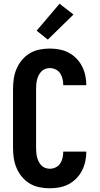

<svg xmlns="http://www.w3.org/2000/svg" viewBox="-20 -1004 540 1032"><path d="M248 8Q220 8 192 2.5Q164 -3 140 -17.5Q116 -32 98 -53.5Q80 -75 69 -101Q58 -127 54 -154.5Q50 -182 50 -210V-525Q50 -553 54 -580.5Q58 -608 69 -634Q80 -660 98 -681.5Q116 -703 140 -717.5Q164 -732 192 -737.5Q220 -743 248 -743Q274 -743 300 -738Q326 -733 349 -721Q372 -709 390.5 -690Q409 -671 421 -647.5Q433 -624 438.5 -598Q444 -572 444 -546H320Q320 -562 316.5 -578.5Q313 -595 304 -609Q295 -623 279.5 -630.5Q264 -638 248 -638Q235 -638 223 -633.5Q211 -629 202 -619.5Q193 -610 187.5 -598.5Q182 -587 179 -575Q176 -563 175 -550Q174 -537 174 -525V-210Q174 -198 175 -185Q176 -172 179 -160Q182 -148 187.5 -136.5Q193 -125 202 -115.5Q211 -106 223 -101.5Q235 -97 248 -97Q264 -97 279.5 -104.5Q295 -112 304 -126Q313 -140 316.5 -156.5Q320 -173 320 -189H444Q444 -163 438.5 -137Q433 -111 421 -87.5Q409 -64 390.5 -45Q372 -26 349 -14Q326 -2 300 3Q274 8 248 8ZM237 -791 177 -839 300 -984 375 -926Z"/></svg>

Font: Iosevka Curly Extrabold
Style: Regular
Weight: 800
Monospace: yes
Designer: Belleve Invis
Foundry: Belleve Invis
Version: Version 22.1.2; ttfautohint (v1.8.4)